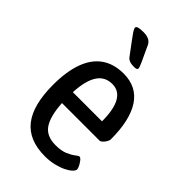

<svg xmlns="http://www.w3.org/2000/svg" viewBox="-223 -813 899 899"><g transform="rotate(45 227.0 -363.0)"><path d="M256 6Q150 6 98.5 -59Q47 -124 47 -258Q47 -346 69 -406.5Q91 -467 135 -498Q179 -529 244 -529Q331 -529 375 -462.5Q419 -396 419 -268Q419 -262 413.5 -252Q408 -242 400 -234.5Q392 -227 386 -227H137Q142 -144 168.5 -105Q195 -66 255 -66Q293 -66 317 -76.5Q341 -87 354 -97.5Q367 -108 372 -108Q379 -108 387 -98Q395 -88 401 -76Q407 -64 407 -58Q407 -49 395.5 -38Q384 -27 363.5 -17Q343 -7 315.5 -0.5Q288 6 256 6ZM137 -299H330Q330 -378 307.5 -417.5Q285 -457 241 -457Q192 -457 166.5 -417.5Q141 -378 137 -299ZM255 -585Q237 -585 225.5 -589.5Q214 -594 208 -603Q181 -639 165 -660.5Q149 -682 141.5 -693Q134 -704 131.5 -709.5Q129 -715 129 -719Q129 -732 171 -732Q192 -732 206 -726Q220 -720 228 -706Q256 -646 266 -624Q276 -602 276 -595Q276 -590 271.5 -587.5Q267 -585 255 -585Z"/></g></svg>

Font: Asap Condensed VF Beta
Style: Regular
Weight: 400
Designer: Pablo Cosgaya
Foundry: Omnibus-Type
Version: Version 1.008